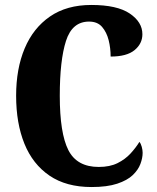

<svg xmlns="http://www.w3.org/2000/svg" viewBox="-20 -744 631 774"><path d="M349 10Q247 10 179.5 -36Q112 -82 78.5 -164.5Q45 -247 45 -358Q45 -467 79.5 -549Q114 -631 181.5 -677.5Q249 -724 348 -724Q452 -724 503 -689.5Q554 -655 554 -606Q554 -568 522.5 -542Q491 -516 426 -516Q426 -550 418 -582Q410 -614 391.5 -635.5Q373 -657 339 -657Q271 -657 246 -579Q221 -501 221 -358Q221 -207 255.5 -139Q290 -71 378 -71Q423 -71 454 -86.5Q485 -102 506.5 -125.5Q528 -149 542 -172Q548 -165 551.5 -152Q555 -139 555 -128Q555 -107 546 -83Q537 -59 515 -38Q493 -17 452.5 -3.5Q412 10 349 10Z"/></svg>

Font: Noto Serif Thai ExtraCondensed Black
Style: Regular
Weight: 900
Width: 2
Designer: Monotype Design Team
Foundry: Monotype Imaging Inc.
Version: Version 2.002; ttfautohint (v1.8.4.7-5d5b)